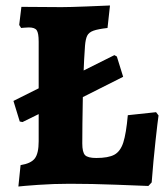

<svg xmlns="http://www.w3.org/2000/svg" viewBox="-20 -670 613 700"><path d="M558 -249Q555 -229 547 -156.5Q539 -84 533 -5L521 8Q494 7 404.5 3.5Q315 0 234 0Q175 0 119 4Q63 8 47 10L55 -68Q93 -74 107 -92.5Q121 -111 121 -155V-254L62 -225L52 -227L29 -302L121 -348V-518Q121 -549 114 -559.5Q107 -570 85 -570Q76 -570 68 -569Q60 -568 57 -568L50 -579L58 -645L204 -644Q233 -644 296.5 -646.5Q360 -649 381 -650L372 -568Q337 -564 320.5 -558Q304 -552 298 -540Q292 -528 290 -504Q286 -447 285 -413L397 -469L406 -464L429 -390L282 -316Q280 -210 280 -147Q280 -115 290 -104.5Q300 -94 331 -94Q375 -94 397 -106Q419 -118 429.5 -150.5Q440 -183 446 -250L549 -261Z"/></svg>

Font: Alegreya SC ExtraBold
Style: Regular
Weight: 800
Designer: Juan Pablo del Peral
Foundry: Huerta Tipografica
Version: Version 2.007; ttfautohint (v1.6)